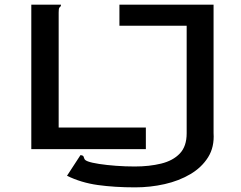

<svg xmlns="http://www.w3.org/2000/svg" viewBox="-20 -643 1040 828"><path d="M563 165Q475 165 402.5 155Q330 145 269 115L327 26Q338 27 340 31.5Q342 36 344 42Q346 48 359 53Q375 59 407.5 64Q440 69 480.5 72Q521 75 561 75Q624 75 675 62.5Q726 50 755.5 19Q785 -12 785 -68V-532H495V-623H901V-69Q905 -9 877.5 35Q850 79 801 108Q752 137 690 151Q628 165 563 165ZM115 0V-623H243Q243 -616 240.5 -614.5Q238 -613 235.5 -609Q233 -605 233 -589V-93H609V0Z"/></svg>

Font: Inconsolata UltraExpanded SemiBold
Style: Regular
Weight: 600
Width: 9
Monospace: yes
Designer: Raph Levien, Cyreal, Brenton Simpson
Foundry: Raph Levien, Cyreal, Google
Version: Version 3.001; ttfautohint (v1.8.2.53-6de2)